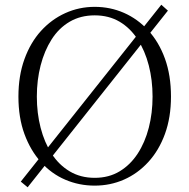

<svg xmlns="http://www.w3.org/2000/svg" viewBox="-20 -771 802 813"><path d="M691 -726 97 22 68 -2 663 -751ZM136 -362Q136 -292 152 -230Q168 -168 198.5 -120.5Q229 -73 275 -45.5Q321 -18 381 -18Q441 -18 486.5 -45.5Q532 -73 563 -120.5Q594 -168 610 -230Q626 -292 626 -362Q626 -432 610 -494Q594 -556 563 -604Q532 -652 486.5 -679Q441 -706 381 -706Q321 -706 275 -679Q229 -652 198.5 -604Q168 -556 152 -494Q136 -432 136 -362ZM381 -742Q447 -742 505 -716.5Q563 -691 608 -642Q653 -593 678.5 -522.5Q704 -452 704 -362Q704 -274 678.5 -204Q653 -134 608 -85Q563 -36 505 -10.5Q447 15 381 15Q315 15 256.5 -10Q198 -35 153.5 -84.5Q109 -134 83.5 -203.5Q58 -273 58 -362Q58 -450 83.5 -520.5Q109 -591 153.5 -640Q198 -689 256.5 -715.5Q315 -742 381 -742Z"/></svg>

Font: Noto Serif TC ExtraLight Light
Style: Regular
Weight: 300
Version: Version 2.003-H1;hotconv 1.1.1;makeotfexe 2.6.0